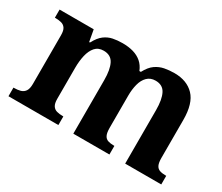

<svg xmlns="http://www.w3.org/2000/svg" viewBox="-99 -786 1183 1023"><g transform="rotate(30 493.0 -274.5)"><path d="M20 0V-53H22Q45.3 -53 62.5 -57.8Q79.7 -62.6 89.9 -77.4Q100 -92.3 100 -122V-421Q100 -449.5 91 -463.2Q82 -477 66 -481.5Q50 -486 28 -486H25V-536H235L248 -465H253Q273 -503 296.5 -520.5Q320 -538 347.3 -543.5Q374.6 -549 406 -549Q443 -549 472.5 -540.5Q502 -532 523.5 -513.5Q545 -495 557 -465H566Q586 -503 611 -520.5Q636 -538 664.8 -543.5Q693.6 -549 725 -549Q802 -549 846 -503.2Q890 -457.4 890 -356V-123.5Q890 -93 897.5 -78Q905 -63 920 -58Q935 -53 957 -53H960V0H738V-329Q738 -394 720.1 -429Q702.3 -464 658.2 -464Q627 -464 607.4 -444.4Q587.8 -424.9 579.4 -392.4Q571 -360 571 -321V-124Q571 -93.5 578.5 -78.3Q586 -63 601 -58Q616 -53 638 -53H641V0H419V-329Q419 -394 401.1 -429Q383.1 -464 338.8 -464Q306 -464 287.1 -442.5Q268.3 -420.9 260.1 -385.5Q252 -350.1 252 -309V-118Q252 -90 261 -76Q270 -62 286 -57.5Q302 -53 324 -53H327V0Z"/></g></svg>

Font: Noto Serif Gujarati
Style: Regular
Weight: 400
Designer: Universal Thirst, Indian Type Foundry and the Monotype Design Team
Foundry: Monotype Imaging Inc.
Version: Version 2.102